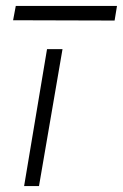

<svg xmlns="http://www.w3.org/2000/svg" viewBox="-20 -625 413 645"><path d="M138 -460 61 0H111L190 -460ZM24 -557 365 -556 373 -605H33Z"/></svg>

Font: Jost Light
Style: Italic
Weight: 300
Italic angle: -5°
Version: Version 3.710